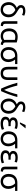

<svg xmlns="http://www.w3.org/2000/svg" viewBox="2648 -3474 844 6179"><g transform="rotate(90 3069.5 -385.0)"><path d="M331.7 -706.2C394.2 -706.2 443.7 -682.7 463 -672L485 -744C466 -753 406 -780 329 -780C223.6 -780 142.8 -733.3 142.8 -637.5C142.8 -621.5 145 -607.2 150 -593C162 -559 189 -531 233 -502C129 -464 49 -370 49 -248C49 -108 126 17 292 17C469 17 536 -122 536 -237C536 -415 424 -474 336 -528C248 -583 227 -602 227 -641C227 -688 275.7 -706.2 331.7 -706.2ZM303 -457C355 -424 447 -378 447 -242C447 -143 393 -60 293 -60C183 -60 138 -152 138 -248C138 -353 207 -429 303 -457Z M823 -57C768 -64 747 -74 747 -133V-522H662V-129C662 -26 707 11 811 13Z M1263 -151C1263 -134 1265 -118 1268 -103C1249 -88 1202 -61 1143 -61C1024 -61 984 -151 984 -257C984 -385 1052 -456 1166 -456C1212 -456 1254 -444 1263 -441ZM1298 -37C1318 -8 1360 11 1416 12L1428 -58C1374 -66 1348 -74 1348 -137V-501C1316 -513 1241 -533 1162 -533C1001 -533 895 -431 895 -258C895 -103 977 15 1140 15C1216 15 1265 -10 1298 -37Z M1890 -236C1890 -124 1833 -61 1738 -61C1650 -61 1585 -128 1585 -242C1585 -422 1710 -449 1773 -449H1801C1855 -402 1890 -321 1890 -236ZM1978 -237C1978 -328 1938 -401 1897 -449H2043V-522H1777C1637 -522 1496 -449 1496 -242C1496 -81 1600 16 1738 16C1881 16 1978 -79 1978 -237Z M2343 16C2501 16 2555 -80 2555 -221V-522H2470V-229C2470 -107 2424 -62 2343 -62C2261 -62 2216 -107 2216 -229V-522H2131V-221C2131 -80 2185 16 2343 16Z M2875 -94C2825 -202 2765 -383 2734 -521H2643C2693 -330 2764 -145 2832 1C2843 1 2855 2 2866 2H2913C2980 -145 3053 -329 3103 -521H3017C2986 -384 2924 -195 2875 -94Z M3434.7 -706.2C3497.2 -706.2 3546.7 -682.7 3566 -672L3588 -744C3569 -753 3509 -780 3432 -780C3326.6 -780 3245.8 -733.3 3245.8 -637.5C3245.8 -621.5 3248 -607.2 3253 -593C3265 -559 3292 -531 3336 -502C3232 -464 3152 -370 3152 -248C3152 -108 3229 17 3395 17C3572 17 3639 -122 3639 -237C3639 -415 3527 -474 3439 -528C3351 -583 3330 -602 3330 -641C3330 -688 3378.7 -706.2 3434.7 -706.2ZM3406 -457C3458 -424 3550 -378 3550 -242C3550 -143 3496 -60 3396 -60C3286 -60 3241 -152 3241 -248C3241 -353 3310 -429 3406 -457Z M3967 -605 4112 -787H4004L3918 -605ZM3975 -460C4045 -459 4090 -442 4111 -433L4129 -506C4106 -517 4047 -534 3971 -534C3834.4 -534 3757.7 -484.5 3757.7 -381C3757.7 -324.6 3797.4 -291.7 3838 -275C3776 -254 3737 -214 3737 -138C3737 -33 3826 16 3960 16C4059 16 4134 -10 4157 -24L4132 -97C4113 -84 4044 -59 3964 -59C3877 -59 3825 -87 3825 -144C3825 -225 3912 -236 3965 -236H4040V-307H3970C3927 -307 3844 -314 3844 -382C3844 -442.6 3908.3 -460 3975 -460Z M4601 -236C4601 -124 4544 -61 4449 -61C4361 -61 4296 -128 4296 -242C4296 -422 4421 -449 4484 -449H4512C4566 -402 4601 -321 4601 -236ZM4689 -237C4689 -328 4649 -401 4608 -449H4754V-522H4488C4348 -522 4207 -449 4207 -242C4207 -81 4311 16 4449 16C4592 16 4689 -79 4689 -237Z M5055 -460C5125 -459 5170 -442 5191 -433L5209 -506C5186 -517 5127 -534 5051 -534C4914.4 -534 4837.7 -484.5 4837.7 -381C4837.7 -324.6 4877.4 -291.7 4918 -275C4856 -254 4817 -214 4817 -138C4817 -33 4906 16 5040 16C5139 16 5214 -10 5237 -24L5212 -97C5193 -84 5124 -59 5044 -59C4957 -59 4905 -87 4905 -144C4905 -225 4992 -236 5045 -236H5120V-307H5050C5007 -307 4924 -314 4924 -382C4924 -442.6 4988.3 -460 5055 -460Z M5506 -57C5451 -64 5430 -74 5430 -133V-522H5345V-129C5345 -26 5390 11 5494 13Z M5972 -236C5972 -124 5915 -61 5820 -61C5732 -61 5667 -128 5667 -242C5667 -422 5792 -449 5855 -449H5883C5937 -402 5972 -321 5972 -236ZM6060 -237C6060 -328 6020 -401 5979 -449H6125V-522H5859C5719 -522 5578 -449 5578 -242C5578 -81 5682 16 5820 16C5963 16 6060 -79 6060 -237Z"/></g></svg>

Font: Repo
Style: Regular
Weight: 400
Designer: Stefan Peev
Foundry: Context Ltd
Version: Version 0.000